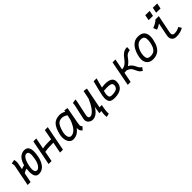

<svg xmlns="http://www.w3.org/2000/svg" viewBox="268 -2065 3586 3586"><g transform="rotate(-45 2061.5 -271.5)"><path d="M304.7 -68.4Q337.9 -68.4 371.8 -115.2Q405.8 -162.1 419.4 -232.9Q433.6 -307.6 433.6 -349.6Q433.6 -391.6 420.4 -411.1Q407.2 -430.7 379.9 -430.7Q338.4 -430.7 306.4 -377.9Q274.4 -325.2 256.3 -230.5Q247.6 -185.1 247.6 -152.3Q247.6 -68.4 304.7 -68.4ZM397.9 -505.4Q510.7 -505.4 510.7 -358.4Q510.7 -305.7 496.6 -233.4Q487.3 -186 470.5 -145Q453.6 -104 428 -69.1Q402.3 -34.2 364.7 -13.9Q327.1 6.3 281.7 6.3Q230.5 6.3 204.6 -31Q178.7 -68.4 178.7 -147.5Q178.7 -181.2 184.1 -228.5Q169.4 -228 142.8 -216.3Q116.2 -204.6 100.1 -192.4Q92.3 -150.4 80.8 -96.2Q69.3 -42 61 0H-16.6L65.9 -417Q67.4 -425.8 67.4 -435.5Q67.4 -464.8 57.1 -493.2L136.2 -508.8Q145.5 -468.8 145.5 -446.8Q145.5 -429.7 143.6 -420.9L118.2 -282.7Q154.8 -300.8 196.8 -307.6Q204.1 -335.9 214.4 -361.3Q224.6 -386.7 241.7 -414.1Q258.8 -441.4 280 -460.9Q301.3 -480.5 331.8 -492.9Q362.3 -505.4 397.9 -505.4Z M712.4 -500.5 668.9 -279.3Q731.4 -293 821.3 -293H896.5Q911.6 -370.6 921.4 -423.3Q931.2 -476.1 935.5 -498H1013.2L916.5 0H839.4L881.8 -218.8H855Q722.2 -218.8 654.8 -205.1Q636.2 -109.4 628.9 -69.8Q621.6 -30.3 615.7 0H537.1L634.3 -499.5Z M1153.8 -251Q1141.6 -205.6 1141.6 -168.9Q1141.6 -123 1159.2 -96.7Q1176.8 -70.3 1206.1 -70.3Q1237.8 -70.3 1266.8 -86.7Q1295.9 -103 1316.9 -126.5Q1337.9 -149.9 1357.2 -182.6Q1376.5 -215.3 1387.7 -241.7Q1398.9 -268.1 1409.2 -296.9L1431.2 -392.6Q1413.6 -404.8 1401.9 -411.9Q1390.1 -418.9 1366.9 -426.8Q1343.8 -434.6 1320.3 -434.6Q1252.9 -434.6 1217 -392.6Q1181.2 -350.6 1153.8 -251ZM1526.4 -489.3 1467.8 -173.8Q1458 -124 1458 -104.5Q1458 -86.9 1463.6 -76.9Q1469.2 -66.9 1483.9 -53.2L1432.1 4.9Q1430.2 3.4 1421.9 -3.7Q1413.6 -10.7 1410.6 -13.9Q1407.7 -17.1 1401.4 -25.6Q1395 -34.2 1392.3 -42.2Q1389.6 -50.3 1387.2 -63.7Q1384.8 -77.1 1384.8 -93.3Q1384.8 -101.1 1385.3 -105.5Q1372.6 -86.9 1356.9 -70.6Q1341.3 -54.2 1317.4 -35.9Q1293.5 -17.6 1261 -6.8Q1228.5 3.9 1191.9 3.9Q1135.7 3.9 1101.6 -44.2Q1067.4 -92.3 1067.4 -167.5Q1067.4 -206.1 1076.7 -246.1Q1108.4 -381.8 1165.8 -443.4Q1223.1 -504.9 1330.1 -504.9Q1358.4 -504.9 1382.6 -498.8Q1406.7 -492.7 1418.5 -486.3Q1430.2 -480 1445.8 -469.2Q1448.7 -483.9 1450.7 -501Z M2020 -76.7Q2015.6 -58.1 2009.8 -29.3Q1995.6 43.5 1995.6 91.3Q1995.6 115.2 1998 129.4L1927.2 146.5Q1922.9 121.6 1922.9 93.8Q1922.9 57.6 1933.6 -3.4Q1933.6 -3.4 1878.4 0Q1878.4 -17.1 1901.9 -145.5Q1865.7 -79.1 1815.7 -39.8Q1765.6 -0.5 1711.4 0Q1662.1 0 1626.7 -30.5Q1591.3 -61 1591.3 -109.9Q1591.3 -120.6 1593.8 -134.3Q1602.5 -182.1 1621.1 -261.2Q1639.6 -340.3 1651.9 -397.2Q1664.1 -454.1 1664.1 -477.1Q1664.1 -482.9 1663.6 -485.4L1744.1 -498.5V-493.7Q1744.1 -472.7 1734.6 -427.5Q1725.1 -382.3 1706.8 -300.5Q1688.5 -218.8 1675.3 -149.4Q1672.9 -134.8 1672.9 -124Q1672.9 -75.7 1715.8 -75.7Q1744.6 -75.7 1776.1 -100.1Q1807.6 -124.5 1835.7 -164.3Q1863.8 -204.1 1887.2 -247.8Q1910.6 -291.5 1929.2 -337.4L1962.9 -502L2040 -491.2L1958.5 -76.2Q1986.3 -76.7 2020 -76.7Z M2224.6 -498Q2224.6 -498 2302.7 -498Q2291 -457 2278.3 -408.7Q2265.6 -360.4 2258.8 -332.5L2252 -304.7Q2302.7 -313.5 2339.4 -313.5Q2381.3 -313.5 2413.6 -307.6Q2445.8 -301.8 2471.7 -288.1Q2497.6 -274.4 2511.2 -250.2Q2524.9 -226.1 2524.9 -191.4Q2524.9 -139.2 2507.1 -101.1Q2489.3 -63 2456.1 -40.8Q2422.9 -18.6 2380.1 -8.1Q2337.4 2.4 2283.2 2.4Q2207 2.4 2175.5 -27.6Q2144 -57.6 2144 -130.9Q2144 -176.3 2172.4 -292ZM2316.9 -240.7 2232.4 -236.3Q2231 -228 2227.1 -209.2Q2223.1 -190.4 2221.4 -182.4Q2219.7 -174.3 2218.3 -162.4Q2216.8 -150.4 2216.8 -142.1Q2216.8 -103.5 2231.9 -87.4Q2247.1 -71.3 2281.2 -71.3Q2310.5 -71.3 2333.5 -73.7Q2356.4 -76.2 2378.4 -83.3Q2400.4 -90.3 2414.6 -101.8Q2428.7 -113.3 2437.5 -132.3Q2446.3 -151.4 2446.3 -177.2Q2446.3 -197.3 2436.3 -210.7Q2426.3 -224.1 2406.7 -230.2Q2387.2 -236.3 2366.7 -238.5Q2346.2 -240.7 2316.9 -240.7Z M2796.9 -208Q2785.2 -205.6 2771.7 -204.1Q2758.3 -202.6 2751 -202.1H2743.7L2704.1 0H2627.9L2724.6 -498H2800.8L2757.3 -278.3Q2788.6 -281.7 2812.5 -290.5Q2836.4 -299.3 2857.7 -316.4Q2878.9 -333.5 2894.8 -351.3Q2910.6 -369.1 2934.6 -400.9Q2953.6 -426.3 2968.3 -441.9Q2982.9 -457.5 3005.1 -474.4Q3027.3 -491.2 3055.2 -499.5Q3083 -507.8 3118.2 -508.8L3114.7 -432.6Q3070.8 -427.2 3041.7 -410.2Q3012.7 -393.1 2983.9 -351.1Q2942.4 -289.6 2877.4 -245.6Q2918 -228 2943.8 -195.6Q2969.7 -163.1 2990.7 -115.2Q3012.2 -66.4 3053.7 -44.4L3011.2 14.6Q2979 -4.9 2961.7 -23.9Q2944.3 -43 2927.2 -83.5Q2902.8 -142.6 2875.7 -167.7Q2848.6 -192.9 2796.9 -208Z M3408.7 -105Q3459.5 -145.5 3481.9 -258.8Q3482.4 -260.3 3482.9 -263.2Q3483.4 -266.1 3483.9 -267.6Q3489.7 -301.3 3489.7 -323.2Q3489.7 -349.1 3486.3 -366.5Q3482.9 -383.8 3473.6 -398.9Q3464.4 -414.1 3445.1 -421.4Q3425.8 -428.7 3396.5 -428.7Q3334 -428.7 3288.6 -374.3Q3243.2 -319.8 3225.6 -229Q3220.2 -201.2 3220.2 -179.7Q3220.2 -152.8 3223.6 -135.5Q3227.1 -118.2 3237.1 -103.8Q3247.1 -89.4 3266.4 -82.8Q3285.6 -76.2 3315.9 -76.2Q3370.1 -76.7 3408.7 -105ZM3304.2 -0.5H3303.2Q3228.5 -0.5 3184.8 -43.7Q3141.1 -86.9 3141.1 -160.6Q3141.1 -189.9 3147.9 -226.6Q3158.7 -282.7 3178.5 -330.6Q3198.2 -378.4 3227.8 -418.2Q3257.3 -458 3300.3 -481Q3343.3 -503.9 3394.5 -503.9Q3464.8 -503.9 3503.9 -479.7Q3543 -455.6 3559.6 -405.8Q3568.4 -379.4 3568.4 -339.4Q3568.4 -300.8 3561 -265.1Q3552.2 -220.7 3540 -183.8Q3527.8 -147 3507.1 -112.1Q3486.3 -77.1 3459.2 -53.2Q3432.1 -29.3 3392.8 -14.9Q3353.5 -0.5 3305.2 -0.5Z M3779.3 -689 3893.6 -687.5 3872.1 -577.6 3757.8 -579.1ZM3977.1 -687.5 4091.3 -686 4070.3 -576.2 3955.6 -577.6ZM3945.8 -498 3874 -138.7Q3871.6 -127 3871.6 -113.3Q3871.6 -60.5 3926.3 -60.5Q4002 -60.5 4058.1 -97.7L4095.2 -40.5Q4060.5 -16.1 4011.5 -3.7Q3962.4 8.8 3913.6 8.8Q3879.9 8.8 3855.7 -0.7Q3831.5 -10.3 3818.6 -26.9Q3805.7 -43.5 3799.8 -62Q3793.9 -80.6 3793.9 -102.1Q3793.9 -121.1 3797.4 -136.7L3850.1 -397Q3835 -385.7 3801.5 -367.9Q3768.1 -350.1 3743.2 -342.3L3714.8 -412.6Q3767.1 -434.6 3798.8 -453.1Q3830.6 -471.7 3838.6 -479.7Q3846.7 -487.8 3853 -498Z"/></g></svg>

Font: Fantasque Sans Mono
Style: Italic
Weight: 400
Italic angle: -11°
Monospace: yes
Designer: Jany Belluz
Version: Version 1.8.0 ; ttfautohint (v1.8.2)